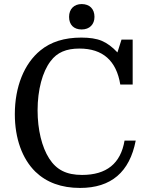

<svg xmlns="http://www.w3.org/2000/svg" viewBox="-20 -915 724 945"><path d="M320 -832C320 -793 343 -770 382 -770C421 -770 445 -795 445 -832C445 -871 421 -895 382 -895C345 -895 320 -871 320 -832ZM371 -676C486 -676 553 -616 572 -499H633V-720H578L558 -657C533 -684 507 -703 481 -714C455 -725 421 -730 380 -730C297 -730 230 -709 179 -667C99 -602 53 -488 53 -353C53 -234 89 -134 154 -70C209 -17 282 10 374 10C527 10 618 -68 648 -223H593C574 -110 504 -54 384 -54C307 -54 258 -79 222 -135C186 -191 165 -277 165 -372C165 -473 189 -562 229 -614C261 -657 306 -676 371 -676Z"/></svg>

Font: Domine
Style: Regular
Weight: 400
Designer: Pablo Impallari, Rodrigo Fuenzalida, Brenda Gallo
Foundry: Pablo Impallari, Rodrigo Fuenzalida, Brenda Gallo
Version: Version 2.000